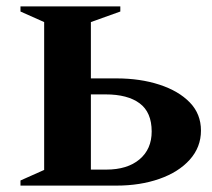

<svg xmlns="http://www.w3.org/2000/svg" viewBox="-20 -580 663 600"><path d="M344 0H44V-16L118 -49V-511L44 -544V-560H356V-544L264 -511V-335H344Q418 -335 478 -315.5Q538 -296 573 -260Q608 -224 608 -172Q608 -120 573 -81Q538 -42 478 -21Q418 0 344 0ZM310 -285H264V-50H312Q378 -50 416 -82Q454 -114 454 -169Q454 -229 416.5 -257Q379 -285 310 -285Z"/></svg>

Font: Spectral SC
Style: Bold
Weight: 700
Designer: Jean-Baptiste Levee
Foundry: Production Type
Version: Version 2.001